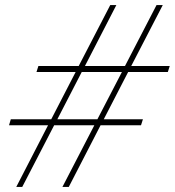

<svg xmlns="http://www.w3.org/2000/svg" viewBox="-20 -735 688 755"><path d="M534.5 -242.5H375.5L250.5 0H225.5L351 -242.5H193L67.5 0H44L169 -242.5H15.5L22.5 -266H181.5L277.5 -452H123.5L131 -475.5H289.5L413.5 -715H437.5L314 -475.5H471.5L595.5 -715H620L496 -475.5H647.5L640 -452H484L388 -266H542ZM205.5 -266H363L459.5 -452H301.5Z"/></svg>

Font: Newsreader 72pt Light
Style: Italic
Weight: 300
Italic angle: -17°
Designer: Hugues Gentile
Foundry: Production Type
Version: Version 1.003; ttfautohint (v1.8.3)